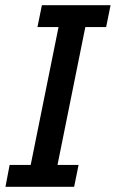

<svg xmlns="http://www.w3.org/2000/svg" viewBox="-20 -718 445 738"><path d="M1 0 17 -84H98L205 -614H124L141 -698H405L388 -614H308L201 -84H282L265 0Z"/></svg>

Font: IBM Plex Sans Condensed Medium
Style: Italic
Weight: 500
Width: 3
Italic angle: -11°
Designer: Mike Abbink, Paul van der Laan, Pieter van Rosmalen
Foundry: Bold Monday
Version: Version 1.3